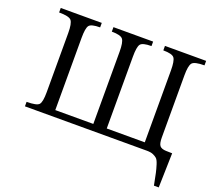

<svg xmlns="http://www.w3.org/2000/svg" viewBox="-139 -836 1322 1205"><g transform="rotate(20 522.0 -233.0)"><path d="M886 0H70V-30Q137 -30 152.5 -47Q168 -64 168 -131V-525Q168 -589 152.5 -608Q137 -627 70 -627V-657H344V-627Q284 -627 270.5 -608Q257 -589 257 -525V-43H511V-525Q511 -588 496.5 -607.5Q482 -627 422 -627V-657H687V-627Q627 -627 613.5 -608Q600 -589 600 -525V-45H854V-525Q854 -588 840 -607.5Q826 -627 766 -627V-657H1041V-627Q974 -627 959 -608Q944 -589 944 -525V-110Q944 -69 956 -55Q968 -41 998 -40L1039 -39L1033 191H1001Q990 135 985 111.5Q980 88 971 59.5Q962 31 951.5 22Q941 13 925.5 6.5Q910 0 886 0Z"/></g></svg>

Font: myMathFont
Style: Regular
Weight: 400
Designer: Ross Mills, John Hudson & Paul Hanslow, Tiro Typeworks Ltd; with prior portions MicroPress Inc., and Coen Hoffman. Math 
Foundry: Tiro Typeworks Ltd
Version: Version 2.13 b171